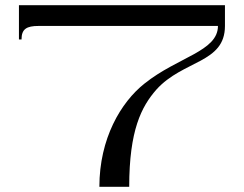

<svg xmlns="http://www.w3.org/2000/svg" viewBox="-20 -720 940 740"><path d="M53 -700V-568H63C63 -608 82 -620 129 -620H820C820 -522 666 -501 537 -398C446 -326 363 -186 363 0H478C478 -218 525 -309 583 -375C686 -489 847 -476 847 -620V-700Z"/></svg>

Font: Sprat Extended
Style: Regular
Weight: 400
Width: 9
Designer: Ethan Nakache
Foundry: Collletttivo
Version: Version 2.000;Glyphs 3.2 (3217)